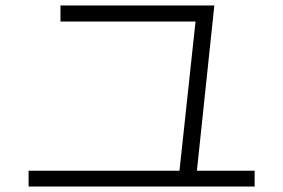

<svg xmlns="http://www.w3.org/2000/svg" viewBox="-20 -713 1040 705"><path d="M915 -28H85V-86H639L698 -634H202V-693H767L703 -86H915Z"/></svg>

Font: Murecho Light
Style: Regular
Weight: 300
Designer: Neil Summerour
Foundry: Positype
Version: Version 1.010; ttfautohint (v1.8.3)